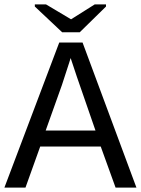

<svg xmlns="http://www.w3.org/2000/svg" viewBox="-20 -852 640 872"><path d="M504.9 0 437.5 -186.5H162.6L95.7 0H0L249 -658.7H355L599.6 0ZM300.8 -588.4 294.9 -569.3 261.2 -465.8 187.5 -259.3H413.6L329.1 -503.4ZM342.3 -705.6H262.2L138.2 -822.3V-832H189L302.2 -764.6H303.2L410.2 -832H461.4V-822.3Z"/></svg>

Font: Cousine
Style: Regular
Weight: 400
Monospace: yes
Designer: Steve Matteson
Foundry: Ascender Corporation
Version: Version 1.20